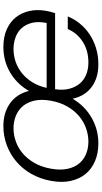

<svg xmlns="http://www.w3.org/2000/svg" viewBox="247 -841 602 1136"><g transform="rotate(-90 548.0 -273.0)"><path d="M520 -273Q530 -329 520.5 -370.5Q511 -412 487.5 -439.5Q464 -467 430 -480.5Q396 -494 357 -494Q318 -494 279.5 -480.5Q241 -467 208.5 -439.5Q176 -412 152 -370.5Q128 -329 118 -273Q108 -217 117 -175Q126 -133 149 -105.5Q172 -78 205.5 -64.5Q239 -51 278 -51Q317 -51 356 -64.5Q395 -78 428 -105.5Q461 -133 485.5 -175Q510 -217 520 -273ZM825 -494Q787 -494 750.5 -481.5Q714 -469 683.5 -444.5Q653 -420 630 -383.5Q607 -347 596 -298H980Q990 -347 981 -384Q972 -421 950 -445.5Q928 -470 895.5 -482Q863 -494 825 -494ZM46 -273Q58 -338 88 -390Q118 -442 161.5 -478.5Q205 -515 258.5 -534.5Q312 -554 369 -554Q450 -554 505 -514.5Q560 -475 578 -403Q620 -475 688 -514.5Q756 -554 838 -554Q898 -554 942.5 -534Q987 -514 1014 -479.5Q1041 -445 1051 -399.5Q1061 -354 1052 -302Q1049 -286 1046 -274Q1043 -262 1038 -248H588Q581 -200 591 -163Q601 -126 622.5 -101Q644 -76 676 -63.5Q708 -51 746 -51Q817 -51 869 -84.5Q921 -118 944 -173H1019Q1003 -134 976 -101Q949 -68 913 -44Q877 -20 832 -6Q787 8 736 8Q655 8 601.5 -31.5Q548 -71 532 -144Q488 -71 418.5 -31.5Q349 8 268 8Q210 8 163.5 -11.5Q117 -31 87 -67.5Q57 -104 45.5 -156Q34 -208 46 -273Z"/></g></svg>

Font: SVN-Poppins Light
Style: Italic
Weight: 300
Italic angle: -10°
Designer: Ninad Kale (Devanagari), Jonny Pinhorn (Latin)
Foundry: Indian Type Foundry
Version: Version 3.002 2017; ttfautohint (v1.8.3)